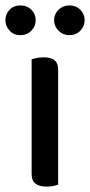

<svg xmlns="http://www.w3.org/2000/svg" viewBox="-42 -682 333 710"><path d="M75 -326H173V1Q168 3 156 5.5Q144 8 130 8Q103 8 89 -3Q75 -14 75 -38ZM173 -276H75V-463Q81 -465 93.5 -467.5Q106 -470 119 -470Q147 -470 160 -459Q173 -448 173 -424ZM90 -607Q90 -585 74 -568.5Q58 -552 33 -552Q9 -552 -6.5 -568.5Q-22 -585 -22 -607Q-22 -630 -6.5 -646Q9 -662 33 -662Q58 -662 74 -646Q90 -630 90 -607ZM271 -607Q271 -585 255 -568.5Q239 -552 214 -552Q191 -552 174.5 -568.5Q158 -585 158 -607Q158 -630 174.5 -646Q191 -662 214 -662Q239 -662 255 -646Q271 -630 271 -607Z"/></svg>

Font: Baloo Tamma 2 Medium
Style: Regular
Weight: 500
Designer: Divya Kowshik, Shuchita Grover and Ek Type
Foundry: Ek Type
Version: Version 1.700